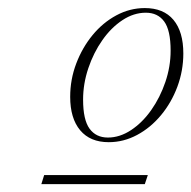

<svg xmlns="http://www.w3.org/2000/svg" viewBox="-20 -735 474 476"><path d="M82.5 -278.5 89.5 -301H346.5L339 -278.5ZM339 -715Q385.5 -715 410 -685.8Q434.5 -656.5 434.5 -602.5Q434.5 -560 419.8 -520.2Q405 -480.5 379.2 -449.5Q353.5 -418.5 320 -400.5Q286.5 -382.5 249.5 -382.5Q203.5 -382.5 178.8 -412Q154 -441.5 154 -495Q154 -538 169 -577.5Q184 -617 209.5 -648Q235 -679 268.5 -697Q302 -715 339 -715ZM247.5 -394Q277 -394 305 -412.5Q333 -431 355 -462.2Q377 -493.5 390 -531.8Q403 -570 403 -609.5Q403 -660 387 -681.8Q371 -703.5 341.5 -703.5Q311.5 -703.5 283.5 -685Q255.5 -666.5 233.8 -635.5Q212 -604.5 199 -566Q186 -527.5 186 -488Q186 -438 202 -416Q218 -394 247.5 -394Z"/></svg>

Font: Newsreader 60pt ExtraLight
Style: Italic
Weight: 250
Italic angle: -17°
Designer: Hugues Gentile
Foundry: Production Type
Version: Version 1.003